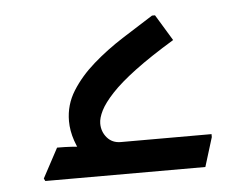

<svg xmlns="http://www.w3.org/2000/svg" viewBox="-36 -405 571 447"><g transform="rotate(-5 249.0 -181.0)"><path d="M152 -40Q120 -89 120 -134Q120 -172 140 -204Q160 -236 192 -264Q224 -292 261.5 -316Q299 -340 334 -362H341L378 -301Q322 -267 286 -240Q250 -213 229.5 -191Q209 -169 200.5 -152Q192 -135 192 -122Q192 -103 204 -89Q216 -75 236 -75ZM53 0 50 -6 87 -75H89Q121 -75 149 -71.5Q177 -68 177 -68L190 -75H448V-68L427 0Z"/></g></svg>

Font: Fustat
Style: Regular
Weight: 400
Designer: Mohamed Gaber, Khaled Hosny, Laura Garcia Mut
Foundry: Kief Type Foundry, Alif Type Foundry, Hard Type Foundry
Version: Version 1.007